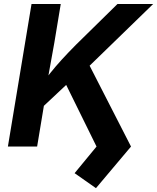

<svg xmlns="http://www.w3.org/2000/svg" viewBox="-20 -748 802 980"><path d="M157.8 -164.5 180.2 -300.3Q209.2 -340.8 236.6 -375.1Q263.9 -409.3 295.2 -443.6Q326.5 -477.9 366.7 -518.5L579.5 -727.5H761.7L395.7 -372.1L384 -376.6ZM20.3 0 140.9 -727.5H290.1L257.1 -528.6L223.7 -343.4L214.4 -270.6L169.5 0ZM469.8 212.4 360.8 135.9 472.7 0 311.1 -328.2 423.7 -439.5 648.7 0Z"/></svg>

Font: Inter Variable
Style: Italic
Weight: 400
Italic angle: -9.39999°
Designer: Rasmus Andersson
Foundry: rsms
Version: Version 4.001;git-9221beed3